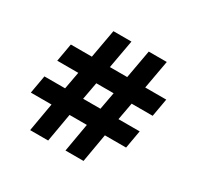

<svg xmlns="http://www.w3.org/2000/svg" viewBox="-137 -783 966 941"><g transform="rotate(30 346.0 -312.0)"><path d="M84 -361 102 -463H221L250 -624H352L323 -463H421L450 -624H552L523 -463H642L624 -361H505L487 -263H607L589 -161H469L441 0H339L367 -161H269L241 0H139L167 -161H50L68 -263H185L203 -361ZM305 -361 287 -263H385L403 -361Z"/></g></svg>

Font: Unlock
Style: Regular
Weight: 400
Designer: Eduardo Rodriguez Tunni
Foundry: Eduardo Rodriguez Tunni
Version: Version 1.003; ttfautohint (v1.8.4.7-5d5b);gftools[0.9.23]